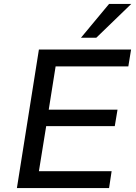

<svg xmlns="http://www.w3.org/2000/svg" viewBox="-20 -957 693 977"><path d="M66 0 178 -705H647L633 -619H263L228 -399H578L564 -315H215L178 -86H548L535 0ZM392 -765 535 -937H648L470 -765Z"/></svg>

Font: Nunito Sans 7pt Medium
Style: Italic
Weight: 500
Italic angle: -9°
Designer: Vernon Adams
Foundry: Vernon Adams
Version: Version 3.101;gftools[0.9.27]